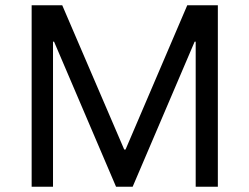

<svg xmlns="http://www.w3.org/2000/svg" viewBox="-20 -708 946 728"><path d="M100 0V-688H216L451 -141H456L690 -688H806V0H722V-550H718L483 0H420L185 -550H181V0Z"/></svg>

Font: Saira
Style: Regular
Weight: 400
Designer: Hector Gatti with collaboration of the Omnibus-Type team
Foundry: Omnibus-Type
Version: Version 1.100; ttfautohint (v1.8.3)